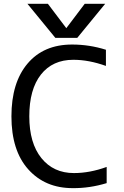

<svg xmlns="http://www.w3.org/2000/svg" viewBox="-20 -976 653 1008"><path d="M424.8 -956.1H532.2L385.7 -777.3H270.5L124 -956.1H231.4L328.1 -828.1ZM540 -99.6V-14.6Q450.2 12.7 361.3 11.7Q216.8 11.7 128.4 -86.9Q40 -185.5 40 -365.2Q40 -542 124.5 -642.1Q209 -742.2 358.4 -742.2Q449.2 -742.2 536.1 -714.8V-629.9Q446.3 -662.1 365.2 -662.1Q255.9 -662.1 194.8 -584.5Q133.8 -506.8 133.8 -365.2Q133.8 -224.6 197.3 -146Q260.7 -67.4 368.2 -67.4Q451.2 -67.4 540 -99.6Z"/></svg>

Font: Gen Shin Gothic Regular
Style: Regular
Weight: 400
Designer: [Source Han Sans]
Ryoko NISHIZUKA  (kana & ideographs); Paul D. Hunt (Latin, Greek & Cyrillic); Wenlong ZHANG  (bopomofo
Version: Version 1.002.20150607